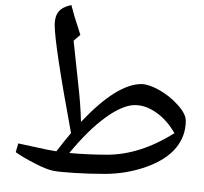

<svg xmlns="http://www.w3.org/2000/svg" viewBox="-20 -691 809 763"><path d="M396 0Q335 0 276.4 -3.7Q217.8 -7.3 191.9 -12.2Q166 -17.1 118.9 -41.3Q71.8 -65.4 42.5 -86.4L52.7 -121.1L169.9 -95.7L204.1 -89.8Q233.4 -127.9 262.2 -162.1Q197.3 -513.7 197.3 -592.3Q197.3 -626 213.1 -645Q229 -664.1 263.7 -670.9Q275.9 -622.6 289.6 -583L299.3 -552.2L272.5 -529.3L290.5 -360.4Q300.3 -276.4 301.8 -207V-206.5Q443.8 -356.9 541.5 -356.9Q569.8 -356.9 611.3 -334Q652.8 -311 685.5 -274.9Q718.3 -238.8 718.3 -211.4Q718.3 -149.9 679 -102.8Q639.6 -55.7 561 -27.8Q482.4 0 396 0ZM406.2 -76.2Q536.6 -76.2 673.3 -161.6Q643.1 -214.4 600.6 -243.9Q558.1 -273.4 516.6 -273.4Q467.3 -273.4 398.4 -223.4Q329.6 -173.3 255.4 -83Q330.6 -76.2 406.2 -76.2ZM530.8 -435.1ZM391.6 29.3ZM391.6 51.8Z"/></svg>

Font: Noto Naskh Arabic
Style: Regular
Weight: 400
Designer: Monotype Design team
Foundry: Monotype Imaging Inc.
Version: Version 1.01